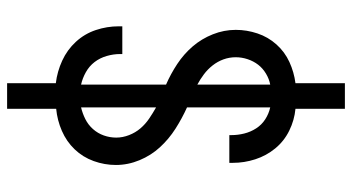

<svg xmlns="http://www.w3.org/2000/svg" viewBox="-245 -638 990 540"><g transform="rotate(90 250.0 -368.0)"><path d="M214 107V-30Q181 -34 150.5 -48Q120 -62 97.5 -86.5Q75 -111 64.5 -142.5Q54 -174 54 -207V-217H132V-211Q132 -192 137.5 -173Q143 -154 154.5 -139Q166 -124 183 -114.5Q200 -105 218 -101V-340Q188 -353 160 -371.5Q132 -390 110.5 -415Q89 -440 76.5 -471.5Q64 -503 64 -536Q64 -567 74 -597Q84 -627 105 -650.5Q126 -674 154.5 -687Q183 -700 214 -704V-843H286V-704Q318 -701 347.5 -686.5Q377 -672 397.5 -647Q418 -622 428 -591Q438 -560 438 -528V-518H360V-524Q360 -542 355.5 -560Q351 -578 341 -593.5Q331 -609 315.5 -619Q300 -629 282 -633V-399Q313 -385 342 -366.5Q371 -348 394 -323Q417 -298 430.5 -265.5Q444 -233 444 -199Q444 -167 433 -136.5Q422 -106 400 -83Q378 -60 348 -47Q318 -34 286 -31V107ZM218 -428V-633Q202 -630 187 -621Q172 -612 162 -599Q152 -586 146.5 -569.5Q141 -553 141 -536Q141 -518 147 -501.5Q153 -485 164 -471Q175 -457 189 -446.5Q203 -436 218 -428ZM282 -101Q299 -105 315 -113Q331 -121 343 -134.5Q355 -148 361 -165Q367 -182 367 -200Q367 -218 360 -236Q353 -254 341 -268Q329 -282 313.5 -292.5Q298 -303 282 -312Z"/></g></svg>

Font: Iosevka Fixed
Style: Regular
Weight: 400
Monospace: yes
Designer: Belleve Invis
Foundry: Belleve Invis
Version: Version 33.2.4